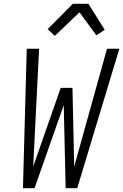

<svg xmlns="http://www.w3.org/2000/svg" viewBox="-20 -992 649 1012"><path d="M101 0 121 -735H186L155 -114L300 -529H362L371 -114L544 -735H609L387 0H326L316 -438L162 0ZM269 -803 231 -838 364 -972H446L532 -835L488 -806L399 -927Z"/></svg>

Font: Iosevka Light Extended
Style: Italic
Weight: 300
Width: 7
Italic angle: -9°
Monospace: yes
Designer: Belleve Invis
Foundry: Belleve Invis
Version: Version 32.5.0; ttfautohint (v1.8.4)